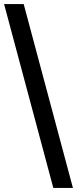

<svg xmlns="http://www.w3.org/2000/svg" viewBox="-29 -820 377 940"><path d="M-9 -800H87L328 100H232Z"/></svg>

Font: AF Albert Sans Medium
Style: Regular
Weight: 500
Designer: Andreas Rasmussen
Foundry: a.Foundry
Version: Version 1.300;Glyphs 3.2 (3231)